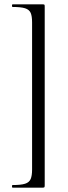

<svg xmlns="http://www.w3.org/2000/svg" viewBox="-20 -745 314 882"><path d="M185.4 106V-715Q185.4 -722 183.9 -723.5Q182.4 -725 176.4 -725Q153.4 -725 126.6 -725Q99.8 -725 76.4 -725Q53 -725 38 -725Q35 -725 35 -719Q35 -713 38 -713Q76.2 -713 95.2 -707Q114.1 -701 120.8 -686Q127.4 -671 127.4 -642V34Q127.4 62 120.8 77.5Q114.1 93 95.2 99Q76.2 105 38 105Q35 105 35 111Q35 117 38 117Q53 117 76.4 117Q99.8 117 126.6 117Q153.4 117 176.4 117Q182.4 117 183.9 115Q185.4 113 185.4 106Z"/></svg>

Font: Cormorant Garamond Light
Style: Regular
Weight: 300
Designer: Christian Thalmann (Catharsis Fonts)
Foundry: Catharsis Fonts
Version: Version 4.001